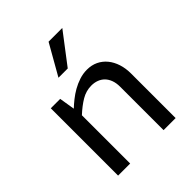

<svg xmlns="http://www.w3.org/2000/svg" viewBox="-215 -913 1044 1044"><g transform="rotate(-45 307.0 -391.0)"><path d="M85.9 -517.6H158.2L172.9 -427.7Q189.9 -443.8 211.9 -461.4Q233.9 -479 259.5 -493.7Q285.2 -508.3 314 -517.8Q342.8 -527.3 373 -527.3Q408.7 -527.3 437.3 -513.7Q465.8 -500 486.1 -475.3Q506.3 -450.7 517.3 -416.7Q528.3 -382.8 528.3 -342.8V0H435.5V-334Q435.5 -362.3 427.5 -384Q419.4 -405.8 405.3 -420.2Q391.1 -434.6 371.6 -441.9Q352.1 -449.2 329.1 -449.2Q288.6 -449.2 252.4 -427.7Q216.3 -406.2 178.7 -371.1V0H85.9ZM232.9 -605.5 333.5 -782.2H439L304.2 -605.5Z"/></g></svg>

Font: Proza Libre
Style: Regular
Weight: 400
Designer: Jasper de Waard
Foundry: Jasper de Waard
Version: Version 1.000; ttfautohint (v1.4.1.8-43bc)